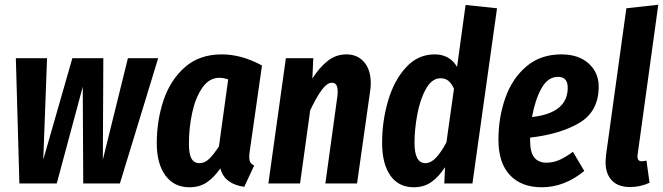

<svg xmlns="http://www.w3.org/2000/svg" viewBox="-20 -776 2804 812"><path d="M649 -530 487 0H332L330 -409L220 0H62L47 -530H179L163 -101L286 -530H417L415 -101L521 -530Z M1088 -499 1037 -142Q1034 -124 1034 -111Q1034 -98 1038.5 -90Q1043 -82 1055 -76L1013 14Q974 9 947.5 -10Q921 -29 912 -64Q884 -24 853.5 -4Q823 16 781 16Q716 16 679.5 -34Q643 -84 643 -170Q643 -266 671.5 -351.5Q700 -437 761.5 -491.5Q823 -546 918 -546Q1002 -546 1088 -499ZM779 -168Q779 -124 790 -105Q801 -86 824 -86Q846 -86 865 -104.5Q884 -123 906 -157L945 -440Q926 -447 908 -447Q865 -447 836 -405.5Q807 -364 793 -300Q779 -236 779 -168Z M1548 -424Q1548 -406 1545 -388L1490 0H1356L1407 -370Q1408 -377 1408 -390Q1408 -426 1384 -426Q1363 -426 1341 -396Q1319 -366 1292 -310L1249 0H1115L1189 -530H1305L1301 -444Q1332 -492 1366.5 -519Q1401 -546 1445 -546Q1492 -546 1520 -513.5Q1548 -481 1548 -424Z M2082 -741 1978 0H1859L1862 -69Q1835 -27 1803.5 -5.5Q1772 16 1730 16Q1666 16 1631 -33.5Q1596 -83 1596 -172Q1596 -263 1621 -349Q1646 -435 1696.5 -490.5Q1747 -546 1818 -546Q1882 -546 1913 -493L1949 -755ZM1733 -172Q1733 -86 1779 -86Q1802 -86 1823.5 -108.5Q1845 -131 1868 -174L1900 -401Q1889 -424 1876 -434.5Q1863 -445 1843 -445Q1807 -445 1782 -401Q1757 -357 1745 -293Q1733 -229 1733 -172Z M2512 -410Q2512 -306 2432 -257.5Q2352 -209 2222 -194V-180Q2222 -132 2239.5 -110Q2257 -88 2291 -88Q2319 -88 2344.5 -99Q2370 -110 2403 -134L2451 -53Q2367 16 2271 16Q2185 16 2136.5 -35.5Q2088 -87 2088 -185Q2088 -279 2117 -361.5Q2146 -444 2206 -495Q2266 -546 2354 -546Q2427 -546 2469.5 -507.5Q2512 -469 2512 -410ZM2381 -405Q2381 -451 2340 -451Q2297 -451 2270 -402.5Q2243 -354 2230 -281Q2381 -298 2381 -405Z M2677 -125Q2676 -121 2676 -114Q2676 -94 2694 -94Q2704 -94 2714 -97L2727 -3Q2688 15 2644 15Q2594 15 2567.5 -13Q2541 -41 2541 -91Q2541 -100 2543 -120L2629 -741L2764 -756Z"/></svg>

Font: Fira Sans Extra Condensed SemiBold
Style: Italic
Weight: 600
Width: 3
Italic angle: -8°
Designer: Carrois Corporate & Edenspiekermann AG
Foundry: Carrois Corporate GbR & Edenspiekermann AG
Version: Version 4.203